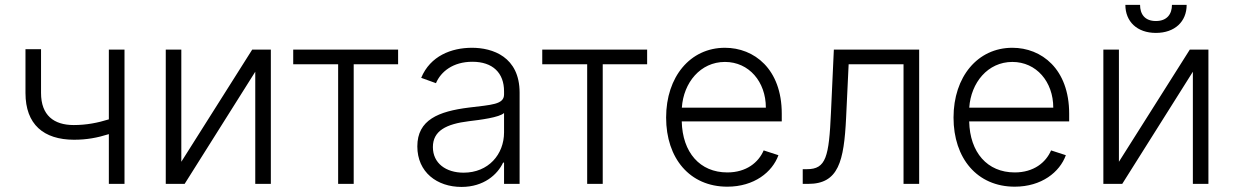

<svg xmlns="http://www.w3.org/2000/svg" viewBox="-20 -747 5013 780"><path d="M485.8 -545.5H422.2V-262.1C376.4 -247.9 331 -239 279.5 -239C198.9 -239 146.7 -278.4 146.7 -369.3V-547.2H83.5V-369.3C83.5 -241.1 157.7 -179.7 280.2 -179.3C332 -179.3 374.6 -187.1 422.2 -202.1V0H485.8Z M716.6 -89.8V-545.5H653.4V0H730.1L1017 -455.6V0H1080.3V-545.5H1004.6Z M1171.2 -485.8H1353.7V0H1416.9V-485.8H1597.3V-545.5H1171.2Z M1854.8 12.4C1945.7 12.4 2001.1 -38 2023.8 -86.3H2027.7V0H2090.9V-370.4C2090.9 -516.7 1980.8 -552.9 1897.4 -552.9C1813.9 -552.9 1728 -519.9 1691.1 -430.8L1751.1 -409.1C1771 -456 1820.3 -496.1 1899.1 -496.1C1981.9 -496.1 2027.7 -450.6 2027.7 -376.1V-363.3C2027.7 -322.1 1976.6 -321.4 1884.9 -310C1761.7 -294.7 1675.4 -260.3 1675.4 -152.3C1675.4 -47.2 1755.7 12.4 1854.8 12.4ZM1863.3 -45.5C1791.9 -45.5 1738.6 -83.5 1738.6 -149.5C1738.6 -215.6 1792.6 -243.3 1884.9 -254.6C1929.7 -259.9 2009.2 -269.9 2027.7 -288V-209.2C2027.7 -119.7 1964.1 -45.5 1863.3 -45.5Z M2182.9 -485.8H2365.4V0H2428.6V-485.8H2609V-545.5H2182.9Z M2934.7 11.4C3044 11.4 3117.5 -47.9 3142.4 -116.5L3082.4 -136C3061.4 -87 3012.1 -46.5 2934.7 -46.5C2823.2 -46.5 2752.5 -127.8 2749.6 -253.9H3155.9V-285.2C3155.9 -467.3 3043.3 -552.9 2925.1 -552.9C2783.7 -552.9 2686.1 -434.7 2686.1 -269.5C2686.1 -104 2782 11.4 2934.7 11.4ZM2750 -309.7C2756.7 -411.2 2825.3 -495.4 2925.1 -495.4C3022.7 -495.4 3091.3 -414.8 3091.3 -309.7Z M3241.1 0H3263.8C3386.4 0 3408.7 -91.3 3417.3 -268.8L3427.6 -485.8H3650.6V0H3714.1V-545.5H3367.5L3355.8 -290.1C3347.7 -109.4 3335.9 -59.7 3258.2 -59.7H3241.1Z M4102.3 11.4C4211.6 11.4 4285.2 -47.9 4310 -116.5L4250 -136C4229 -87 4179.7 -46.5 4102.3 -46.5C3990.8 -46.5 3920.1 -127.8 3917.3 -253.9H4323.5V-285.2C4323.5 -467.3 4210.9 -552.9 4092.7 -552.9C3951.3 -552.9 3853.7 -434.7 3853.7 -269.5C3853.7 -104 3949.6 11.4 4102.3 11.4ZM3917.6 -309.7C3924.4 -411.2 3992.9 -495.4 4092.7 -495.4C4190.3 -495.4 4258.9 -414.8 4258.9 -309.7Z M4525.6 -89.8V-545.5H4462.4V0H4539.1L4826 -455.6V0H4889.2V-545.5H4813.6ZM4741.1 -727.3C4741.1 -690 4721.2 -661.6 4675.8 -661.6C4630.3 -661.6 4611.5 -690 4611.5 -727.3H4551.8C4551.8 -659.4 4599.4 -613.3 4675.8 -613.3C4752.8 -613.3 4800.8 -659.4 4800.8 -727.3Z"/></svg>

Font: Karasuma Gothic
Style: Light
Weight: 300
Designer: Rasmus Andersson / Ryoko Nishizuka
Foundry: rsms
Version: Version 1.00